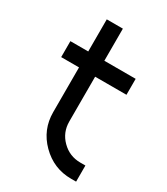

<svg xmlns="http://www.w3.org/2000/svg" viewBox="-167 -732 703 808"><g transform="rotate(30 185.0 -328.0)"><path d="M108 -656V-500H21.3V-422.5H108V-205Q108 -120.5 167.8 -60.7Q228.6 0 313 0H337.7V-78.3H313Q260.1 -78.3 222.8 -115.7Q186.3 -152.1 186.3 -205V-422.5H338.5V-500H186.3V-656Z"/></g></svg>

Font: Unageo Variable
Style: Regular
Weight: 300
Designer: Richard Sepsi
Foundry: Richard Sepsi
Version: Version 2.200